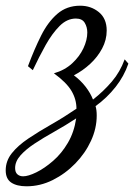

<svg xmlns="http://www.w3.org/2000/svg" viewBox="-89 -373 470 673"><path d="M4 280Q-30 280 -49.5 267Q-69 254 -69 224Q-69 191 -47.5 164Q-26 137 10.5 112.5Q47 88 91 63Q135 38 179 8Q179 -25 161.5 -54.5Q144 -84 100 -116Q138 -127 164 -151Q190 -175 203.5 -204Q217 -233 217 -259Q217 -278 208 -293Q199 -308 177 -308Q146 -308 120 -282Q94 -256 71 -215Q48 -174 26 -127L9 -141Q31 -200 55 -248Q79 -296 112 -324.5Q145 -353 192 -353Q230 -353 257.5 -330.5Q285 -308 285 -266Q285 -233 269 -203Q253 -173 227 -149Q201 -125 170 -109Q194 -91 211 -69Q228 -47 237 -24Q274 -53 303 -87Q332 -121 348 -165L361 -150Q346 -106 316 -68Q286 -30 246 -1Q248 6 249 14Q250 22 250 32Q250 77 230 120.5Q210 164 175 200Q140 236 96 258Q52 280 4 280ZM-8 245Q10 245 38.5 231Q67 217 97 191Q127 165 149 127.5Q171 90 178 42Q140 67 101.5 88.5Q63 110 32 130.5Q1 151 -17.5 172Q-36 193 -36 216Q-36 231 -28 238Q-20 245 -8 245Z"/></svg>

Font: Dancing Script SemiBold
Style: Regular
Weight: 600
Designer: Pablo Impallari
Foundry: Pablo Impallari
Version: Version 2.001